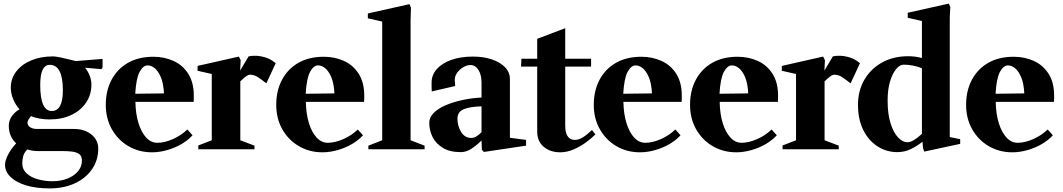

<svg xmlns="http://www.w3.org/2000/svg" viewBox="-20 -831 5916 1069"><path d="M256 218Q182 218 126.5 201.5Q71 185 39.5 155Q8 125 8 86Q8 65 23.5 33Q39 1 70 -33Q29 -71 29 -131Q29 -160 47 -186Q57 -199 69 -209Q81 -219 89 -222Q67 -246 53.5 -279Q40 -312 40 -342Q40 -393 70 -432.5Q100 -472 153 -494.5Q206 -517 275 -517Q288 -517 313 -512Q338 -507 363.5 -500.5Q389 -494 402 -491L551 -503V-456L545 -446L453 -454Q469 -436 479 -410.5Q489 -385 489 -361Q489 -304 459.5 -260Q430 -216 377.5 -191Q325 -166 255 -166Q228 -166 199.5 -171Q171 -176 151 -185L152 -184Q146 -177 139.5 -166.5Q133 -156 133 -149Q133 -132 148 -122.5Q163 -113 186 -113H392Q451 -113 489 -82Q527 -51 527 -4Q527 61 492.5 111Q458 161 397 189.5Q336 218 256 218ZM268 -213Q330 -213 330 -328Q330 -470 257 -470Q204 -470 204 -358Q204 -213 268 -213ZM272 178Q318 178 355 163.5Q392 149 414 123Q436 97 436 63Q436 38 421 27Q406 16 381.5 13Q357 10 326 10H186Q174 10 159.5 7.5Q145 5 132 1Q114 19 109 39.5Q104 60 104 78Q104 112 128.5 134.5Q153 157 191.5 167.5Q230 178 272 178Z M826 17Q754 17 695.5 -17Q637 -51 603 -111Q569 -171 569 -247Q569 -327 601.5 -387.5Q634 -448 693 -481.5Q752 -515 834 -515Q894 -515 945.5 -492Q997 -469 1028 -420.5Q1059 -372 1059 -299Q1059 -292 1059 -282Q1059 -272 1058 -264H734Q735 -197 751 -145.5Q767 -94 794 -65Q821 -36 856 -36Q896 -36 942.5 -56.5Q989 -77 1023 -110L1052 -78Q1028 -51 991.5 -29.5Q955 -8 911.5 4.5Q868 17 826 17ZM802 -467Q777 -467 757.5 -431Q738 -395 733 -309L893 -311Q890 -368 875 -402.5Q860 -437 840.5 -452Q821 -467 802 -467Z M1084 0V-21L1159 -50V-419L1080 -437V-464L1310 -516L1320 -496L1317 -438L1364 -517Q1378 -521 1403.5 -520.5Q1429 -520 1458.5 -511Q1488 -502 1515 -479L1463 -367Q1436 -388 1415.5 -401.5Q1395 -415 1372 -415Q1362 -415 1348 -404.5Q1334 -394 1319 -379Q1318 -378 1318 -378V-50L1397 -20V0Z M1775 17Q1703 17 1644.5 -17Q1586 -51 1552 -111Q1518 -171 1518 -247Q1518 -327 1550.5 -387.5Q1583 -448 1642 -481.5Q1701 -515 1783 -515Q1843 -515 1894.5 -492Q1946 -469 1977 -420.5Q2008 -372 2008 -299Q2008 -292 2008 -282Q2008 -272 2007 -264H1683Q1684 -197 1700 -145.5Q1716 -94 1743 -65Q1770 -36 1805 -36Q1845 -36 1891.5 -56.5Q1938 -77 1972 -110L2001 -78Q1977 -51 1940.5 -29.5Q1904 -8 1860.5 4.5Q1817 17 1775 17ZM1751 -467Q1726 -467 1706.5 -431Q1687 -395 1682 -309L1842 -311Q1839 -368 1824 -402.5Q1809 -437 1789.5 -452Q1770 -467 1751 -467Z M2031 0V-20L2108 -50V-711L2028 -729V-756L2260 -808L2268 -788L2266 -718V-50L2344 -20V0Z M2546 16Q2484 16 2445 -8Q2406 -32 2388 -69Q2370 -106 2370 -147Q2370 -177 2394 -201.5Q2418 -226 2459 -244Q2500 -262 2552 -273.5Q2604 -285 2661 -288V-371Q2661 -415 2643.5 -442Q2626 -469 2599 -469Q2580 -469 2559.5 -457Q2539 -445 2525 -425.5Q2511 -406 2512 -383Q2513 -370 2513.5 -362Q2514 -354 2514 -352L2384 -322Q2383 -330 2383 -343.5Q2383 -357 2383 -371Q2383 -414 2412 -446.5Q2441 -479 2492.5 -497.5Q2544 -516 2613 -516Q2673 -516 2719.5 -500Q2766 -484 2792.5 -456Q2819 -428 2819 -391V-64L2909 -52V-20L2674 15L2663 3L2661 -49Q2636 -24 2606.5 -4Q2577 16 2546 16ZM2604 -63Q2630 -63 2661 -95V-239Q2595 -237 2561 -222.5Q2527 -208 2527 -170Q2527 -129 2547.5 -96Q2568 -63 2604 -63Z M3099 17Q3044 17 3007.5 -13.5Q2971 -44 2971 -99V-460H2881L2883 -504H2971V-615L3127 -674V-504H3271V-460H3127V-134Q3127 -98 3136 -80.5Q3145 -63 3157 -57.5Q3169 -52 3178 -52Q3186 -52 3197 -54Q3208 -56 3227 -67.5Q3246 -79 3276 -107L3295 -83Q3278 -65 3247 -41.5Q3216 -18 3177 -0.5Q3138 17 3099 17Z M3543 17Q3471 17 3412.5 -17Q3354 -51 3320 -111Q3286 -171 3286 -247Q3286 -327 3318.5 -387.5Q3351 -448 3410 -481.5Q3469 -515 3551 -515Q3611 -515 3662.5 -492Q3714 -469 3745 -420.5Q3776 -372 3776 -299Q3776 -292 3776 -282Q3776 -272 3775 -264H3451Q3452 -197 3468 -145.5Q3484 -94 3511 -65Q3538 -36 3573 -36Q3613 -36 3659.5 -56.5Q3706 -77 3740 -110L3769 -78Q3745 -51 3708.5 -29.5Q3672 -8 3628.5 4.5Q3585 17 3543 17ZM3519 -467Q3494 -467 3474.5 -431Q3455 -395 3450 -309L3610 -311Q3607 -368 3592 -402.5Q3577 -437 3557.5 -452Q3538 -467 3519 -467Z M4079 17Q4007 17 3948.5 -17Q3890 -51 3856 -111Q3822 -171 3822 -247Q3822 -327 3854.5 -387.5Q3887 -448 3946 -481.5Q4005 -515 4087 -515Q4147 -515 4198.5 -492Q4250 -469 4281 -420.5Q4312 -372 4312 -299Q4312 -292 4312 -282Q4312 -272 4311 -264H3987Q3988 -197 4004 -145.5Q4020 -94 4047 -65Q4074 -36 4109 -36Q4149 -36 4195.5 -56.5Q4242 -77 4276 -110L4305 -78Q4281 -51 4244.5 -29.5Q4208 -8 4164.5 4.5Q4121 17 4079 17ZM4055 -467Q4030 -467 4010.5 -431Q3991 -395 3986 -309L4146 -311Q4143 -368 4128 -402.5Q4113 -437 4093.5 -452Q4074 -467 4055 -467Z M4337 0V-21L4412 -50V-419L4333 -437V-464L4563 -516L4573 -496L4570 -438L4617 -517Q4631 -521 4656.5 -520.5Q4682 -520 4711.5 -511Q4741 -502 4768 -479L4716 -367Q4689 -388 4668.5 -401.5Q4648 -415 4625 -415Q4615 -415 4601 -404.5Q4587 -394 4572 -379Q4571 -378 4571 -378V-50L4650 -20V0Z M5126 13 5119 -7 5116 -42Q5088 -19 5052.5 -1.5Q5017 16 4976 16Q4916 16 4866 -16Q4816 -48 4786.5 -107Q4757 -166 4757 -248Q4757 -326 4792.5 -387Q4828 -448 4891 -483Q4954 -518 5036 -518Q5076 -518 5113 -508V-714L5034 -732V-760L5263 -811L5271 -792L5268 -733V-68L5326 -56V-30ZM5032 -39Q5049 -39 5070 -52Q5091 -65 5113 -86V-451Q5092 -460 5064.5 -465.5Q5037 -471 5011 -471Q4990 -471 4969.5 -446.5Q4949 -422 4935.5 -377.5Q4922 -333 4922 -271Q4922 -196 4938.5 -144Q4955 -92 4980.5 -65.5Q5006 -39 5032 -39Z M5616 17Q5544 17 5485.5 -17Q5427 -51 5393 -111Q5359 -171 5359 -247Q5359 -327 5391.5 -387.5Q5424 -448 5483 -481.5Q5542 -515 5624 -515Q5684 -515 5735.5 -492Q5787 -469 5818 -420.5Q5849 -372 5849 -299Q5849 -292 5849 -282Q5849 -272 5848 -264H5524Q5525 -197 5541 -145.5Q5557 -94 5584 -65Q5611 -36 5646 -36Q5686 -36 5732.5 -56.5Q5779 -77 5813 -110L5842 -78Q5818 -51 5781.5 -29.5Q5745 -8 5701.5 4.5Q5658 17 5616 17ZM5592 -467Q5567 -467 5547.5 -431Q5528 -395 5523 -309L5683 -311Q5680 -368 5665 -402.5Q5650 -437 5630.5 -452Q5611 -467 5592 -467Z"/></svg>

Font: Wittgenstein Extrabold
Style: Regular
Weight: 800
Designer: Jörg Drees
Foundry: Jörg Drees
Version: Version 1.303; ttfautohint (v1.8.4.7-5d5b)